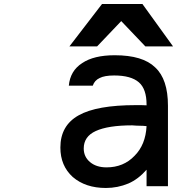

<svg xmlns="http://www.w3.org/2000/svg" viewBox="-20 -935 905 955"><path d="M709 -307.6Q704.1 -214.8 649.4 -160.2Q594.7 -102.5 509.8 -102.5Q459 -102.5 427.7 -128.9Q396.5 -155.3 396.5 -196.3Q396.5 -255.9 456.1 -283.2Q517.6 -311.5 637.7 -311.5Q639.6 -311.5 644.5 -311Q649.4 -310.5 658.2 -310.1Q667 -309.6 674.8 -309.6Q680.7 -309.6 692.4 -309.1Q704.1 -308.6 709 -307.6ZM709 -90.8V-8.8H815.4V-409.2Q815.4 -541 752 -599.6Q690.4 -660.2 550.8 -660.2Q446.3 -660.2 388.7 -621.1Q329.1 -583 322.3 -508.8H441.4Q450.2 -535.2 475.6 -546.9Q500 -559.6 547.9 -559.6Q631.8 -559.6 670.9 -525.4Q709 -492.2 709 -415V-411.1Q694.3 -411.1 682.6 -412.1H656.2Q460.9 -412.1 371.1 -361.3Q280.3 -310.5 280.3 -201.2Q280.3 -110.4 341.8 -54.7Q405.3 0 506.8 0Q565.4 0 619.1 -22.5Q668 -43.9 709 -90.8ZM487.3 -915 325.2 -704.1H462.9L583 -830.1L703.1 -704.1H840.8L688.5 -915Z"/></svg>

Font: OCR-B
Style: Regular
Weight: 400
Version: 1.1